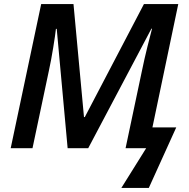

<svg xmlns="http://www.w3.org/2000/svg" viewBox="-20 -734 936 951"><path d="M581 197H717L853 -103H735L863 -714H693L400 -154H396L344 -714H184L33 0H141L222 -383Q233 -433 243.5 -497.5Q254 -562 257 -591H261L315 0H417L730 -592H733Q726 -566 710.5 -504Q695 -442 683 -383L602 0H704Z"/></svg>

Font: Noto Sans UI Medium
Style: Italic
Weight: 500
Italic angle: -12°
Designer: Monotype Design Team
Foundry: Monotype Imaging Inc.
Version: Version 1.901